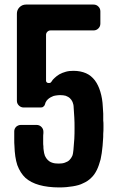

<svg xmlns="http://www.w3.org/2000/svg" viewBox="-20 -820 520 849"><path d="M92.8 -33.2C108.4 -19.5 128.9 -8.8 153.3 -2C177.7 4.9 208 8.8 242.2 8.8C264.6 8.8 284.2 6.8 301.8 3.9C319.3 1 335 -2.9 347.7 -9.8C361.3 -15.6 373 -23.4 382.8 -33.2C393.6 -43 401.4 -54.7 408.2 -68.4C415 -82 419.9 -97.7 424.8 -115.2C428.7 -132.8 431.6 -152.3 433.6 -174.8C434.6 -183.6 434.6 -192.4 435.5 -201.2C436.5 -210 436.5 -218.8 436.5 -228.5C437.5 -238.3 437.5 -248 437.5 -257.8V-266.6C437.5 -273.4 437.5 -280.3 436.5 -287.1V-317.4C435.5 -327.1 435.5 -336.9 434.6 -347.7C433.6 -372.1 429.7 -394.5 423.8 -414.1C418 -433.6 410.2 -450.2 399.4 -464.8C388.7 -478.5 376 -489.3 360.4 -496.1C344.7 -502.9 326.2 -506.8 305.7 -506.8C293 -506.8 282.2 -505.9 271.5 -502.9C260.7 -500 251 -496.1 242.2 -491.2C234.4 -486.3 227.5 -481.4 221.7 -475.6C215.8 -470.7 210.9 -464.8 207 -458L203.1 -454.1C202.1 -453.1 200.2 -453.1 198.2 -453.1H193.4C190.4 -453.1 188.5 -454.1 186.5 -456.1C184.6 -458 183.6 -460 183.6 -462.9V-666C183.6 -670.9 185.5 -675.8 189.5 -679.7C193.4 -683.6 198.2 -685.5 203.1 -685.5H393.6C402.3 -685.5 409.2 -688.5 415 -694.3C420.9 -700.2 423.8 -707 423.8 -715.8V-769.5C423.8 -778.3 420.9 -785.2 415 -791C409.2 -796.9 402.3 -799.8 393.6 -799.8H94.7C84 -799.8 74.2 -795.9 66.4 -788.1C58.6 -780.3 54.7 -770.5 54.7 -759.8V-374C54.7 -366.2 57.6 -359.4 63.5 -353.5C69.3 -347.7 76.2 -344.7 85 -344.7H124H160.2C165 -344.7 168.9 -345.7 171.9 -348.6C175.8 -351.6 177.7 -354.5 178.7 -358.4L181.6 -367.2C182.6 -369.1 184.6 -371.1 185.5 -374C188.5 -377.9 192.4 -381.8 196.3 -384.8C200.2 -387.7 205.1 -390.6 210 -392.6C214.8 -395.5 219.7 -396.5 225.6 -397.5C231.4 -398.4 238.3 -399.4 245.1 -399.4C254.9 -399.4 263.7 -398.4 270.5 -396.5C277.3 -393.6 284.2 -390.6 289.1 -385.7C293.9 -380.9 297.9 -376 300.8 -369.1C303.7 -362.3 305.7 -353.5 305.7 -344.7C306.6 -330.1 307.6 -314.5 308.6 -299.8C309.6 -285.2 309.6 -269.5 309.6 -253.9C309.6 -238.3 309.6 -222.7 308.6 -206.1C307.6 -190.4 305.7 -173.8 304.7 -157.2C303.7 -147.5 302.7 -138.7 299.8 -130.9C296.9 -124 292 -117.2 287.1 -112.3C282.2 -107.4 275.4 -103.5 266.6 -100.6C258.8 -97.7 250 -96.7 239.3 -96.7C228.5 -96.7 218.8 -97.7 210.9 -100.6C202.1 -103.5 196.3 -107.4 191.4 -112.3C186.5 -117.2 181.6 -124 178.7 -130.9C175.8 -138.7 173.8 -147.5 172.9 -157.2C171.9 -162.1 171.9 -167 171.9 -172.9C170.9 -178.7 170.9 -184.6 170.9 -191.4V-210.9C170.9 -217.8 170.9 -224.6 171.9 -231.4V-234.4V-237.3C171.9 -246.1 168.9 -252.9 163.1 -258.8C157.2 -264.6 150.4 -267.6 141.6 -267.6H107.4H72.3C64.5 -267.6 57.6 -264.6 51.8 -259.8C45.9 -253.9 43 -247.1 43 -239.3V-231.4V-223.6V-201.2C43 -192.4 43 -183.6 43.9 -174.8C44.9 -141.6 48.8 -113.3 56.6 -89.8C65.4 -66.4 77.1 -47.9 92.8 -33.2Z"/></svg>

Font: Yellow Ladder Regular
Style: Regular
Weight: 400
Designer: Zima Creative
Version: Version 2.002